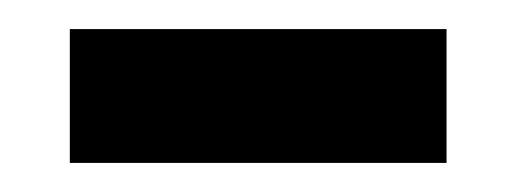

<svg xmlns="http://www.w3.org/2000/svg" viewBox="-20 -302 355 132"><path d="M287 -282V-190H28V-282Z"/></svg>

Font: BioRhyme ExtraBold Medium
Style: Regular
Weight: 500
Version: Version 1.600;gftools[0.9.33]